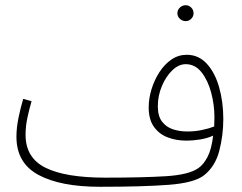

<svg xmlns="http://www.w3.org/2000/svg" viewBox="-20 -695 926 736"><path d="M363 21Q212 21 127.5 -24.5Q43 -70 43 -171Q43 -205 51 -244Q59 -283 69 -316L101 -307Q93 -280 85.5 -246Q78 -212 78 -178Q78 -90 154.5 -52Q231 -14 384 -14Q526 -14 615.5 -19.5Q705 -25 741 -51Q760 -64 775.5 -93.5Q791 -123 797 -175Q775 -165 748 -160.5Q721 -156 693 -156Q655 -156 622.5 -168.5Q590 -181 570 -209Q550 -237 550 -283Q550 -318 561 -353.5Q572 -389 591.5 -419Q611 -449 637.5 -467Q664 -485 696 -485Q741 -485 772.5 -451Q804 -417 820 -360.5Q836 -304 836 -239Q836 -176 820.5 -116.5Q805 -57 762 -23Q725 6 626.5 13.5Q528 21 363 21ZM585 -288Q585 -250 601 -229Q617 -208 642.5 -199.5Q668 -191 698 -191Q727 -191 753.5 -196.5Q780 -202 801 -210Q802 -227 802 -245Q802 -293 789.5 -340Q777 -387 752.5 -418Q728 -449 692 -449Q665 -449 640.5 -425.5Q616 -402 600.5 -365Q585 -328 585 -288ZM692 -614Q679 -614 669.5 -623Q660 -632 660 -644Q660 -657 669.5 -666Q679 -675 692 -675Q704 -675 713 -666Q722 -657 722 -644Q722 -632 713 -623Q704 -614 692 -614Z"/></svg>

Font: Noto Sans Arabic SemCond ExtLt
Style: Regular
Weight: 200
Width: 4
Designer: Monotype Design Team, Nadine Chahine, Nizar Qandah and Khaled Hosny
Foundry: Monotype Imaging Inc.
Version: Version 2.012; ttfautohint (v1.8.4.7-5d5b)